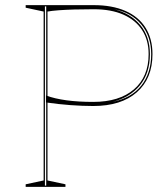

<svg xmlns="http://www.w3.org/2000/svg" viewBox="-20 -728 654 748"><path d="M345 -708Q417 -708 468.5 -685.5Q520 -663 547 -620Q574 -577 574 -517Q574 -422 513 -368.5Q452 -315 343 -315Q302 -315 254 -318.5Q206 -322 159 -329V-356Q227 -331 343 -331Q445 -331 502 -380Q559 -429 559 -517Q559 -572 533.5 -611Q508 -650 460.5 -671Q413 -692 345 -692Q304 -692 269.5 -691Q235 -690 208.5 -688Q182 -686 165 -683V-25L235 -10V0H80V-10L150 -25V-683L80 -698V-708ZM155 -5H160V-703H155ZM418 -331Q492 -346 530.5 -394.5Q569 -443 569 -517Q569 -586 530.5 -632.5Q492 -679 425 -692Q488 -676 526 -631Q564 -586 564 -517Q564 -443 525 -395.5Q486 -348 418 -331Z"/></svg>

Font: Kalnia Glaze Thin
Style: Regular
Weight: 100
Designer: Frida Medrano
Foundry: Frida Medrano
Version: Version 1.110